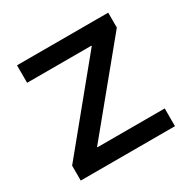

<svg xmlns="http://www.w3.org/2000/svg" viewBox="-121 -620 729 735"><g transform="rotate(-30 244.0 -252.0)"><path d="M327.8 -426.8H43.3V-504.1H446.4V-438.1L152.6 -80.4V-78.4H450.5V0H34V-66L327.8 -424.7Z"/></g></svg>

Font: NATS
Style: Regular
Weight: 400
Designer: Purushoth Kumar Guthula
Foundry: Silicon Andhra, USA.
Version: Version 1.0.4; ttfautohint (v1.2.25-373a) -l 7 -r 28 -G 50 -